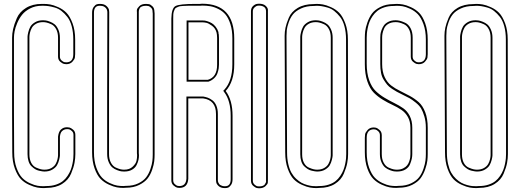

<svg xmlns="http://www.w3.org/2000/svg" viewBox="-20 -815 2795 1032"><path d="M292 10V-75Q292 -77 292 -81Q292 -85 294.5 -94.5Q297 -104 301.5 -111.5Q306 -119 316 -125Q326 -131 341 -131Q346 -131 353.5 -129.5Q361 -128 373 -118Q385 -108 385 -90V-29V2V13Q385 36 380.5 60.5Q376 85 362 118.5Q348 152 314 173.5Q280 195 230 195Q224 196 215 196Q198 196 180.5 193Q163 190 137 178.5Q111 167 92.5 148Q74 129 60 91.5Q46 54 46 4L45 -207V-600V-612Q45 -634 50.5 -659Q56 -684 70.5 -717.5Q85 -751 120 -772.5Q155 -794 205 -794H215Q232 -794 249.5 -791Q267 -788 293 -776.5Q319 -765 337.5 -746Q356 -727 370 -689.5Q384 -652 384 -602V-524Q384 -515 382.5 -505.5Q381 -496 369 -483Q357 -470 336 -470Q331 -470 323.5 -471.5Q316 -473 304 -483Q292 -493 292 -511V-524V-612Q292 -640 281.5 -659Q271 -678 255 -685Q239 -692 229.5 -694Q220 -696 212 -696H211Q189 -696 173.5 -687Q158 -678 151 -665Q144 -652 141 -639Q138 -626 138 -617V-608V-202V14Q138 42 148 60.5Q158 79 174.5 86Q191 93 200.5 95Q210 97 218 97H219Q241 97 256.5 88Q272 79 279 66.5Q286 54 289 41Q292 28 292 19ZM302 10Q302 14 302 20.5Q302 27 298 43.5Q294 60 286.5 73Q279 86 261.5 96.5Q244 107 219 107H218Q213 107 207 106Q201 105 189.5 102.5Q178 100 168.5 94Q159 88 149 78.5Q139 69 133.5 52Q128 35 128 14V-608Q128 -612 128 -618.5Q128 -625 132 -642Q136 -659 143.5 -672Q151 -685 168.5 -695.5Q186 -706 211 -706H212Q218 -706 226 -705Q234 -704 248.5 -698.5Q263 -693 274 -684Q285 -675 293.5 -656Q302 -637 302 -612V-511Q302 -498 311 -490Q320 -482 326 -481Q332 -480 336 -480Q374 -480 374 -524V-602Q374 -642 365.5 -673.5Q357 -705 342 -724Q327 -743 310.5 -756Q294 -769 274.5 -774.5Q255 -780 241.5 -782Q228 -784 215 -784H204Q170 -784 142.5 -770Q115 -756 99 -736Q83 -716 72.5 -691Q62 -666 58.5 -646.5Q55 -627 55 -612V-207L56 4Q56 52 69 87.5Q82 123 99.5 141Q117 159 141.5 170Q166 181 182 183.5Q198 186 215 186L228 185H229H230Q258 185 280.5 177.5Q303 170 317.5 158.5Q332 147 343 130.5Q354 114 360 98.5Q366 83 369.5 65.5Q373 48 374 36Q375 24 375 13V-90Q375 -103 366 -111Q357 -119 351 -120Q345 -121 341 -121Q329 -121 321 -116Q313 -111 309.5 -105.5Q306 -100 304 -92Q302 -84 302 -81Q302 -78 302 -75Z M658 194Q652 195 643 195Q626 195 608.5 192Q591 189 565.5 177.5Q540 166 521 147Q502 128 488.5 90.5Q475 53 475 3V-746Q475 -766 483.5 -777.5Q492 -789 499.5 -791.5Q507 -794 515 -794H518Q540 -794 552 -783Q564 -772 566 -761L567 -750L566 -312V-194V13Q566 41 576.5 60Q587 79 603 86Q619 93 628.5 95Q638 97 646 97H648Q676 97 693 81Q710 65 713.5 50Q717 35 717 19L716 9V-194V-343V-750Q715 -755 716 -762.5Q717 -770 729 -782Q741 -794 765 -794H766Q773 -794 781 -792.5Q789 -791 799.5 -781Q810 -771 810 -753L811 -743V1V15Q811 33 809 51.5Q807 70 798 97Q789 124 773.5 144Q758 164 728 179Q698 194 658 194ZM656 184H657H658Q696 184 723.5 170.5Q751 157 765.5 138Q780 119 788.5 93.5Q797 68 799 50.5Q801 33 801 15V-742L800 -752V-753Q800 -766 792 -773.5Q784 -781 778 -782.5Q772 -784 766 -784H765Q752 -784 743 -780.5Q734 -777 731 -771Q728 -765 727 -761Q726 -757 726 -753V-751V8Q727 13 727 19Q727 31 724.5 43.5Q722 56 714.5 71.5Q707 87 690 97Q673 107 648 107H646Q640 107 632 106Q624 105 609.5 99.5Q595 94 584 85Q573 76 564.5 57Q556 38 556 13V-322L557 -750Q557 -751 557 -751.5Q557 -752 556.5 -754.5Q556 -757 555.5 -759.5Q555 -762 553.5 -765Q552 -768 550 -770.5Q548 -773 545 -775.5Q542 -778 538.5 -780Q535 -782 529.5 -783Q524 -784 518 -784H515Q485 -784 485 -746V3Q485 51 498 86.5Q511 122 528.5 140Q546 158 570 169Q594 180 610 182.5Q626 185 643 185Z M1097 -386Q1147 -400 1147 -467V-472V-611Q1147 -623 1146 -628Q1146 -630 1145 -634Q1144 -638 1144 -640Q1138 -663 1119.5 -676.5Q1101 -690 1089 -692.5Q1077 -695 1067 -695H1066H993V-614V-386H1051ZM1055 -794Q1057 -794 1060.5 -794.5Q1064 -795 1066 -795Q1239 -795 1239 -608V-602V-601V-602V-601V-480V-469Q1239 -376 1193 -326Q1230 -277 1230 -192V148Q1230 168 1221.5 179.5Q1213 191 1205.5 193.5Q1198 196 1190 196H1188Q1167 196 1155 185Q1143 174 1142 163L1141 152V-202Q1141 -277 1072 -286H992V146Q989 195 944 195Q939 195 932 193.5Q925 192 913 182Q901 172 901 154V144V-182V-460V-472V-460V-472V-565V-659V-663V-715Q902 -771 923.5 -782.5Q945 -794 1030 -794ZM1100 -376H1098H983V-705H1067Q1072 -705 1078.5 -704.5Q1085 -704 1097 -700Q1109 -696 1119 -690Q1129 -684 1139 -671.5Q1149 -659 1154 -643Q1154 -639 1154.5 -635Q1155 -631 1156 -630Q1157 -624 1157 -611V-467Q1157 -458 1155.5 -447.5Q1154 -437 1149 -422Q1144 -407 1131 -394.5Q1118 -382 1100 -376ZM1055 -784H1030Q1028 -784 1024 -784Q1000 -784 989.5 -784Q979 -784 963.5 -783Q948 -782 943 -780.5Q938 -779 930 -775Q922 -771 920 -767Q918 -763 915 -755Q912 -747 911.5 -738Q911 -729 911 -715V-460V-472V154Q911 167 920 175Q929 183 934.5 184Q940 185 944 185Q979 185 982 146V-296H1073Q1085 -294 1096.5 -290Q1108 -286 1121.5 -276Q1135 -266 1143 -247Q1151 -228 1151 -202V152Q1151 153 1151 154.5Q1151 156 1151.5 159.5Q1152 163 1153.5 166Q1155 169 1157.5 173Q1160 177 1164 179.5Q1168 182 1174 184Q1180 186 1188 186H1190Q1220 186 1220 148V-192Q1220 -274 1185 -320L1180 -327L1186 -333Q1229 -380 1229 -469V-602V-601V-608Q1229 -652 1218.5 -685Q1208 -718 1192.5 -736.5Q1177 -755 1154 -766.5Q1131 -778 1110.5 -781.5Q1090 -785 1066 -785Q1065 -785 1061.5 -784.5Q1058 -784 1055 -784Z M1329 -693V-707V-719V-754Q1329 -772 1339.5 -782Q1350 -792 1361 -794L1372 -795Q1395 -795 1407 -784.5Q1419 -774 1420 -763V-752V-719V-698V-693V-652V54V95V99V121V155Q1420 160 1419.5 167Q1419 174 1407 185.5Q1395 197 1372 197Q1367 197 1360 195.5Q1353 194 1341 184Q1329 174 1329 156V121ZM1339 156Q1339 169 1348 177Q1357 185 1362.5 186Q1368 187 1372 187Q1384 187 1392 184Q1400 181 1403 176.5Q1406 172 1408.5 167Q1411 162 1410 159Q1409 156 1410 156V155V-752V-753Q1410 -755 1410 -757Q1410 -759 1408.5 -764.5Q1407 -770 1403.5 -774Q1400 -778 1392 -781.5Q1384 -785 1372 -785Q1368 -785 1362.5 -784Q1357 -783 1348 -775Q1339 -767 1339 -754Z M1510 -614V-623Q1510 -644 1514.5 -666Q1519 -688 1532.5 -720Q1546 -752 1580.5 -772.5Q1615 -793 1666 -793Q1672 -794 1681 -794Q1698 -794 1715.5 -791Q1733 -788 1759 -776.5Q1785 -765 1803.5 -746Q1822 -727 1836 -689.5Q1850 -652 1850 -602L1851 -75V2V13Q1851 36 1846.5 60.5Q1842 85 1828 118.5Q1814 152 1780 173.5Q1746 195 1696 195Q1690 196 1681 196Q1664 196 1646.5 193Q1629 190 1603 178.5Q1577 167 1558.5 148Q1540 129 1526.5 91.5Q1513 54 1513 4ZM1685 97Q1707 97 1722.5 88Q1738 79 1745 66.5Q1752 54 1755 41Q1758 28 1758 19V10V-75V-612Q1758 -640 1747.5 -659Q1737 -678 1721 -685Q1705 -692 1695.5 -694Q1686 -696 1678 -696H1677Q1655 -696 1639.5 -687Q1624 -678 1617 -665Q1610 -652 1607 -639Q1604 -626 1604 -617V-608V-202V14Q1604 42 1614 60.5Q1624 79 1640.5 86Q1657 93 1666.5 95Q1676 97 1684 97ZM1520 -614 1523 4Q1523 39 1529.5 67Q1536 95 1546.5 113.5Q1557 132 1572 146Q1587 160 1601 167.5Q1615 175 1631.5 179.5Q1648 184 1659 185Q1670 186 1681 186L1694 185H1695H1696Q1724 185 1746.5 177.5Q1769 170 1783.5 158.5Q1798 147 1809 130.5Q1820 114 1826 98.5Q1832 83 1835.5 65.5Q1839 48 1840 36Q1841 24 1841 13V-75L1840 -602Q1840 -642 1831.5 -673.5Q1823 -705 1808 -724Q1793 -743 1776.5 -756Q1760 -769 1740.5 -774.5Q1721 -780 1707.5 -782Q1694 -784 1681 -784L1668 -783H1667H1666Q1627 -783 1598 -769.5Q1569 -756 1554.5 -737.5Q1540 -719 1531.5 -694Q1523 -669 1521.5 -653.5Q1520 -638 1520 -623ZM1685 107H1684Q1679 107 1673 106Q1667 105 1655.5 102.5Q1644 100 1634.5 94Q1625 88 1615 78.5Q1605 69 1599.5 52Q1594 35 1594 14V-608Q1594 -612 1594 -618.5Q1594 -625 1598 -642Q1602 -659 1609.5 -672Q1617 -685 1634.5 -695.5Q1652 -706 1677 -706H1678Q1684 -706 1692 -705Q1700 -704 1714.5 -698.5Q1729 -693 1740 -684Q1751 -675 1759.5 -656Q1768 -637 1768 -612V10Q1768 14 1768 20.5Q1768 27 1764 43.5Q1760 60 1752.5 73Q1745 86 1727.5 96.5Q1710 107 1685 107Z M2096 -793Q2102 -794 2111 -794Q2128 -794 2145.5 -791Q2163 -788 2188.5 -776.5Q2214 -765 2233 -746Q2252 -727 2265.5 -689.5Q2279 -652 2279 -602V-524Q2279 -515 2277.5 -505.5Q2276 -496 2264 -483Q2252 -470 2231 -470Q2226 -470 2219 -471.5Q2212 -473 2200 -483Q2188 -493 2188 -511V-524V-612Q2188 -640 2177.5 -659Q2167 -678 2151 -685Q2135 -692 2125.5 -694Q2116 -696 2108 -696H2106Q2083 -696 2067 -686.5Q2051 -677 2044.5 -661.5Q2038 -646 2036 -635Q2034 -624 2034 -613V-608V-471Q2034 -430 2047.5 -401Q2061 -372 2082.5 -355.5Q2104 -339 2130 -326.5Q2156 -314 2182.5 -299.5Q2209 -285 2230.5 -266Q2252 -247 2265.5 -212Q2279 -177 2279 -128V1V13Q2279 30 2277 48.5Q2275 67 2265.5 94.5Q2256 122 2241 142.5Q2226 163 2195.5 178.5Q2165 194 2124 194Q2118 195 2109 195Q2092 195 2074.5 192Q2057 189 2031.5 177.5Q2006 166 1987 147Q1968 128 1954.5 90.5Q1941 53 1941 3V-75Q1941 -84 1942.5 -93.5Q1944 -103 1956 -116.5Q1968 -130 1989 -130Q1994 -130 2001 -128.5Q2008 -127 2020 -116.5Q2032 -106 2032 -88V-75V13Q2032 41 2042.5 60Q2053 79 2069 86Q2085 93 2094.5 95Q2104 97 2112 97H2114Q2133 97 2147 90Q2161 83 2168.5 73.5Q2176 64 2180 51.5Q2184 39 2185 30.5Q2186 22 2186 14V9V-128Q2186 -162 2172.5 -186Q2159 -210 2137.5 -224.5Q2116 -239 2090 -251Q2064 -263 2037.5 -279Q2011 -295 1989.5 -316.5Q1968 -338 1954.5 -377.5Q1941 -417 1941 -470V-471V-600V-612Q1941 -629 1943 -647.5Q1945 -666 1954.5 -693.5Q1964 -721 1979 -741.5Q1994 -762 2024.5 -777.5Q2055 -793 2096 -793ZM2098 -783H2097H2096Q2068 -783 2045.5 -775.5Q2023 -768 2008.5 -756.5Q1994 -745 1983 -729Q1972 -713 1966 -697.5Q1960 -682 1956.5 -664.5Q1953 -647 1952 -635Q1951 -623 1951 -612V-480V-473Q1951 -421 1964.5 -383.5Q1978 -346 1999.5 -325.5Q2021 -305 2047 -289.5Q2073 -274 2099.5 -261Q2126 -248 2147.5 -233Q2169 -218 2182.5 -191.5Q2196 -165 2196 -128V9Q2196 10 2196 14Q2196 25 2193.5 37.5Q2191 50 2184 67.5Q2177 85 2159 96Q2141 107 2114 107H2112Q2106 107 2098 106Q2090 105 2075.5 99.5Q2061 94 2050 85Q2039 76 2030.5 57Q2022 38 2022 13V-88Q2022 -101 2013.5 -109Q2005 -117 1999 -118.5Q1993 -120 1989 -120Q1951 -119 1951 -75V3Q1951 51 1964 86.5Q1977 122 1994.5 140Q2012 158 2036 169Q2060 180 2076 182.5Q2092 185 2109 185L2122 184H2123H2124Q2162 184 2190.5 170Q2219 156 2233.5 136.5Q2248 117 2256.5 91Q2265 65 2267 47.5Q2269 30 2269 13V-128Q2269 -162 2261 -189Q2253 -216 2243.5 -232Q2234 -248 2214 -264Q2194 -280 2181.5 -287Q2169 -294 2144 -306Q2124 -316 2113.5 -321.5Q2103 -327 2086.5 -338Q2070 -349 2061 -360Q2052 -371 2042 -387Q2032 -403 2028 -424Q2024 -445 2024 -471V-608Q2024 -609 2024 -613Q2024 -622 2025 -631Q2026 -640 2031 -654Q2036 -668 2044 -679Q2052 -690 2068 -698Q2084 -706 2106 -706H2108Q2117 -706 2128 -703.5Q2139 -701 2157 -693Q2175 -685 2186.5 -664Q2198 -643 2198 -612V-511Q2198 -498 2207 -490Q2216 -482 2221.5 -481Q2227 -480 2231 -480Q2269 -480 2269 -524V-602Q2269 -650 2256 -685.5Q2243 -721 2225.5 -739Q2208 -757 2184 -768Q2160 -779 2144 -781.5Q2128 -784 2111 -784Z M2369 -614V-623Q2369 -644 2373.5 -666Q2378 -688 2391.5 -720Q2405 -752 2439.5 -772.5Q2474 -793 2525 -793Q2531 -794 2540 -794Q2557 -794 2574.5 -791Q2592 -788 2618 -776.5Q2644 -765 2662.5 -746Q2681 -727 2695 -689.5Q2709 -652 2709 -602L2710 -75V2V13Q2710 36 2705.5 60.5Q2701 85 2687 118.5Q2673 152 2639 173.5Q2605 195 2555 195Q2549 196 2540 196Q2523 196 2505.5 193Q2488 190 2462 178.5Q2436 167 2417.5 148Q2399 129 2385.5 91.5Q2372 54 2372 4ZM2544 97Q2566 97 2581.5 88Q2597 79 2604 66.5Q2611 54 2614 41Q2617 28 2617 19V10V-75V-612Q2617 -640 2606.5 -659Q2596 -678 2580 -685Q2564 -692 2554.5 -694Q2545 -696 2537 -696H2536Q2514 -696 2498.5 -687Q2483 -678 2476 -665Q2469 -652 2466 -639Q2463 -626 2463 -617V-608V-202V14Q2463 42 2473 60.5Q2483 79 2499.5 86Q2516 93 2525.5 95Q2535 97 2543 97ZM2379 -614 2382 4Q2382 39 2388.5 67Q2395 95 2405.5 113.5Q2416 132 2431 146Q2446 160 2460 167.5Q2474 175 2490.5 179.5Q2507 184 2518 185Q2529 186 2540 186L2553 185H2554H2555Q2583 185 2605.5 177.5Q2628 170 2642.5 158.5Q2657 147 2668 130.5Q2679 114 2685 98.5Q2691 83 2694.5 65.5Q2698 48 2699 36Q2700 24 2700 13V-75L2699 -602Q2699 -642 2690.5 -673.5Q2682 -705 2667 -724Q2652 -743 2635.5 -756Q2619 -769 2599.5 -774.5Q2580 -780 2566.5 -782Q2553 -784 2540 -784L2527 -783H2526H2525Q2486 -783 2457 -769.5Q2428 -756 2413.5 -737.5Q2399 -719 2390.5 -694Q2382 -669 2380.5 -653.5Q2379 -638 2379 -623ZM2544 107H2543Q2538 107 2532 106Q2526 105 2514.5 102.5Q2503 100 2493.5 94Q2484 88 2474 78.5Q2464 69 2458.5 52Q2453 35 2453 14V-608Q2453 -612 2453 -618.5Q2453 -625 2457 -642Q2461 -659 2468.5 -672Q2476 -685 2493.5 -695.5Q2511 -706 2536 -706H2537Q2543 -706 2551 -705Q2559 -704 2573.5 -698.5Q2588 -693 2599 -684Q2610 -675 2618.5 -656Q2627 -637 2627 -612V10Q2627 14 2627 20.5Q2627 27 2623 43.5Q2619 60 2611.5 73Q2604 86 2586.5 96.5Q2569 107 2544 107Z"/></svg>

Font: Soda Fountain
Style: Outline
Weight: 400
Version: Version 1.0